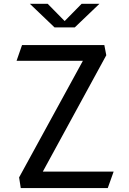

<svg xmlns="http://www.w3.org/2000/svg" viewBox="-20 -960 660 980"><path d="M92.5 -730 64.5 -649.5H403L77.5 -54.5L86 0H530L560 -84H198.5L522.5 -678L512.5 -730ZM132.5 -940.5H223.5L310 -852.5L396.5 -940.5H487.5L361.5 -820H258.5Z"/></svg>

Font: Monaspace Argon
Style: Regular
Weight: 400
Designer: Riley Cran & the Lettermatic Team
Foundry: Lettermatic
Version: Version 1.200 (Monaspace Argon)